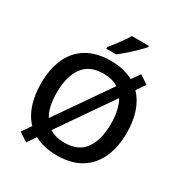

<svg xmlns="http://www.w3.org/2000/svg" viewBox="-219 -1099 1225 1294"><g transform="rotate(30 393.5 -451.5)"><path d="M727.5 -357.9Q727.5 -247.6 690.7 -164.8Q653.8 -82 579.8 -36.1Q505.9 9.8 394 9.8Q288.1 9.8 218.3 -31.2L171.4 37.1L103.5 -7.8L152.3 -79.1Q105.5 -127.9 82.5 -199Q59.6 -270 59.6 -358.9Q59.6 -468.8 95.9 -551.3Q132.3 -633.8 206.8 -679.4Q281.2 -725.1 395 -725.1Q445.8 -725.1 489.5 -714.4Q533.2 -703.6 568.8 -684.6L613.3 -749L680.7 -704.1L633.3 -636.2Q679.7 -587.9 703.6 -517.3Q727.5 -446.8 727.5 -357.9ZM182.6 -357.9Q182.6 -303.7 192.1 -259Q201.7 -214.4 221.7 -181.2L508.8 -595.7Q461.4 -625.5 395 -625.5Q284.7 -625.5 233.6 -554Q182.6 -482.4 182.6 -357.9ZM604.5 -357.9Q604.5 -468.3 564.9 -534.7L278.3 -120.1Q300.8 -105.5 329.6 -97.7Q358.4 -89.8 394 -89.8Q504.4 -89.8 554.4 -161.6Q604.5 -233.4 604.5 -357.9ZM563 -939.9V-930.2Q546.9 -911.6 517.8 -883.1Q488.8 -854.5 456.5 -826.2Q424.3 -797.9 399.9 -779.8H323.2V-792.5Q338.9 -810.5 358.9 -836.7Q378.9 -862.8 398.2 -890.1Q417.5 -917.5 430.7 -939.9Z"/></g></svg>

Font: Open Sans SemiBold
Style: Regular
Weight: 600
Designer: Monotype Design Team
Foundry: Monotype Imaging Inc.
Version: Version 3.003; ttfautohint (v1.8.4)